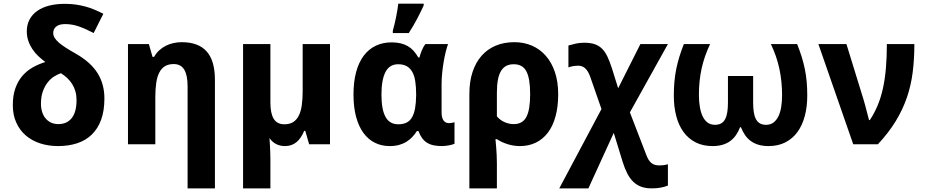

<svg xmlns="http://www.w3.org/2000/svg" viewBox="-20 -786 5040 1046"><path d="M227.1 -448.2Q207 -462.9 188.7 -480.2Q170.4 -497.6 156.5 -518.3Q142.6 -539.1 134.3 -563.2Q126 -587.4 126 -615.2Q126 -651.4 140.9 -679.4Q155.8 -707.5 182.9 -726.6Q210 -745.6 248 -755.4Q286.1 -765.1 333 -765.1Q364.7 -765.1 392.3 -761.2Q419.9 -757.3 445.1 -750.5Q470.2 -743.7 494.1 -733.6Q518.1 -723.6 543 -710.9L490.2 -606Q449.2 -627.9 411.4 -641.4Q373.5 -654.8 335 -654.8Q316.9 -654.8 304.7 -650.9Q292.5 -647 284.7 -640.1Q276.9 -633.3 273.4 -624.5Q270 -615.7 270 -606Q270 -592.8 277.6 -580.1Q285.2 -567.4 300.5 -554Q315.9 -540.5 338.9 -525.9Q361.8 -511.2 392.1 -494.1Q473.1 -448.2 511 -388.2Q548.8 -328.1 548.8 -250Q548.8 -182.6 531 -133.8Q513.2 -85 480.2 -53Q447.3 -21 400.6 -5.6Q354 9.8 296.9 9.8Q243.2 9.8 198 -5.1Q152.8 -20 119.9 -48.6Q86.9 -77.1 68.4 -118.7Q49.8 -160.2 49.8 -213.9Q49.8 -265.6 63.5 -304.4Q77.1 -343.3 100.8 -371.3Q124.5 -399.4 157 -418Q189.5 -436.5 227.1 -448.2ZM397 -240.2Q397 -266.1 390.9 -287.8Q384.8 -309.6 373.5 -327.6Q362.3 -345.7 346.7 -360.4Q331.1 -375 312 -387.2Q294.4 -381.3 275.1 -369.4Q255.9 -357.4 240 -337.4Q224.1 -317.4 213.6 -288.6Q203.1 -259.8 203.1 -220.2Q203.1 -196.8 209.5 -176.5Q215.8 -156.2 228 -141.4Q240.2 -126.5 257.8 -118.2Q275.4 -109.9 297.9 -109.9Q345.2 -109.9 371.1 -143.1Q397 -176.3 397 -240.2Z M1002 240.2V-315.9Q1002 -376.5 983.6 -406.7Q965.3 -437 926.3 -437Q897.9 -437 878.7 -425.3Q859.4 -413.6 847.7 -390.6Q835.9 -367.7 831.1 -334Q826.2 -300.3 826.2 -256.8V0H677.2V-545.9H791L811 -476.1H819.3Q831.1 -496.6 847.4 -511.7Q863.8 -526.9 883.3 -536.6Q902.8 -546.4 924.8 -551.3Q946.8 -556.2 970.2 -556.2Q1061 -556.2 1106 -505.6Q1150.9 -455.1 1150.9 -351.1V240.2Z M1453.1 -227.1Q1453.1 -168 1471.4 -138.4Q1489.7 -108.9 1529.3 -108.9Q1557.6 -108.9 1576.7 -120.6Q1595.7 -132.3 1607.4 -155.3Q1619.1 -178.2 1624 -211.9Q1628.9 -245.6 1628.9 -289.1V-545.9H1777.8V0H1664.1L1643.1 -73.2H1637.2Q1620.1 -31.7 1594.5 -11Q1568.8 9.8 1532.2 9.8Q1505.9 9.8 1483.9 -1.5Q1461.9 -12.7 1448.2 -34.2Q1449.2 -13.7 1450.7 7.3Q1451.7 25.4 1452.4 45.9Q1453.1 66.4 1453.1 84V240.2H1304.2V-545.9H1453.1Z M2149.9 -108.9Q2176.8 -108.9 2195.1 -118.2Q2213.4 -127.4 2224.6 -146.7Q2235.8 -166 2241.2 -195.6Q2246.6 -225.1 2247.1 -266.1V-272Q2247.1 -311.5 2242.4 -342.3Q2237.8 -373 2226.3 -393.8Q2214.8 -414.6 2196 -425.3Q2177.2 -436 2148.9 -436Q2102.1 -436 2080.1 -393.8Q2058.1 -351.6 2058.1 -270Q2058.1 -189.5 2080.3 -149.2Q2102.5 -108.9 2149.9 -108.9ZM2103 9.8Q2058.6 9.8 2022.2 -8.3Q1985.8 -26.4 1960 -61.8Q1934.1 -97.2 1919.9 -149.7Q1905.8 -202.1 1905.8 -271Q1905.8 -340.8 1920.2 -393.8Q1934.6 -446.8 1961.7 -482.7Q1988.8 -518.6 2027.3 -536.9Q2065.9 -555.2 2113.8 -555.2Q2140.6 -555.2 2162.4 -550Q2184.1 -544.9 2201.7 -534.7Q2219.2 -524.4 2233.2 -509Q2247.1 -493.7 2258.8 -473.1H2265.1Q2269.5 -490.2 2277.6 -510.5Q2285.6 -530.8 2297.9 -545.9H2420.9Q2415 -529.8 2408.9 -505.9Q2402.8 -481.9 2397.7 -452.9Q2392.6 -423.8 2389.2 -391.1Q2385.7 -358.4 2385.7 -325.2V-172.9Q2385.7 -156.2 2389.2 -145Q2392.6 -133.8 2398.2 -127.2Q2403.8 -120.6 2411.1 -117.9Q2418.5 -115.2 2426.8 -115.2Q2433.6 -115.2 2442.9 -116.9Q2452.1 -118.7 2456.1 -120.1V-2.9Q2452.1 -1 2444.3 1.5Q2436.5 3.9 2427 5.6Q2417.5 7.3 2407.5 8.5Q2397.5 9.8 2389.2 9.8Q2363.8 9.8 2343.8 5.9Q2323.7 2 2307.9 -7.6Q2292 -17.1 2280.3 -32.7Q2268.6 -48.3 2259.8 -71.8H2251Q2240.7 -55.2 2226.8 -40.3Q2212.9 -25.4 2195.1 -14.2Q2177.2 -2.9 2154.5 3.4Q2131.8 9.8 2103 9.8ZM2120.1 -619.1Q2124.5 -633.8 2128.9 -652.6Q2133.3 -671.4 2137.5 -691.2Q2141.6 -710.9 2144.8 -730.5Q2147.9 -750 2149.9 -766.1H2288.1V-755.9Q2272.9 -722.7 2252.9 -684.3Q2232.9 -646 2207 -606H2120.1Z M3021 -272.9Q3021 -205.1 3006.6 -152.3Q2992.2 -99.6 2965.1 -63.7Q2938 -27.8 2899.4 -9Q2860.8 9.8 2813 9.8Q2777.8 9.8 2744.9 -0.7Q2711.9 -11.2 2687 -27.8H2679.2Q2681.2 -6.8 2683.1 15.6Q2684.6 34.7 2685.8 57.9Q2687 81.1 2687 103V240.2H2537.1V-273.9Q2537.1 -341.3 2554.4 -393.8Q2571.8 -446.3 2603.8 -482.4Q2635.7 -518.6 2680.9 -537.4Q2726.1 -556.2 2782.2 -556.2Q2834 -556.2 2877.7 -537.4Q2921.4 -518.6 2953.4 -482.2Q2985.4 -445.8 3003.2 -393.1Q3021 -340.3 3021 -272.9ZM2778.8 -436Q2755.4 -436 2738.3 -427.2Q2721.2 -418.5 2709.7 -399.7Q2698.2 -380.9 2692.6 -351.6Q2687 -322.3 2687 -280.8V-151.9Q2705.1 -130.9 2729.2 -120.4Q2753.4 -109.9 2778.8 -109.9Q2802.2 -109.9 2819.3 -119.1Q2836.4 -128.4 2847.2 -148.2Q2857.9 -168 2863 -198.7Q2868.2 -229.5 2868.2 -272.9Q2868.2 -316.4 2863 -347.4Q2857.9 -378.4 2847.2 -398.2Q2836.4 -418 2819.3 -427Q2802.2 -436 2778.8 -436Z M3162.6 -553.2Q3196.3 -553.2 3220 -545.2Q3243.7 -537.1 3260.5 -520Q3277.3 -502.9 3289.8 -476.3Q3302.2 -449.7 3314 -413.1L3347.7 -305.2L3468.8 -545.9H3618.7L3411.6 -173.8L3501 58.1Q3507.3 74.7 3514.4 85.7Q3521.5 96.7 3530.3 103.3Q3539.1 109.9 3549.6 112.5Q3560.1 115.2 3572.8 115.2Q3582.5 115.2 3593 114Q3603.5 112.8 3618.7 108.9V225.1Q3608.4 229 3598.9 231.7Q3589.4 234.4 3578.6 236.3Q3567.9 238.3 3555.9 239.3Q3543.9 240.2 3528.8 240.2Q3497.6 240.2 3473.1 231.2Q3448.7 222.2 3430.2 204.3Q3411.6 186.5 3397.7 159.7Q3383.8 132.8 3372.6 97.2L3323.7 -62L3185.5 240.2H3026.9L3256.8 -191.9L3196.8 -363.8Q3190.4 -382.8 3182.9 -395.3Q3175.3 -407.7 3166.7 -415Q3158.2 -422.4 3148.7 -425.3Q3139.2 -428.2 3128.9 -428.2Q3119.6 -428.2 3105.7 -426.3Q3091.8 -424.3 3076.7 -418.9V-538.1Q3097.2 -543.9 3117.4 -548.6Q3137.7 -553.2 3162.6 -553.2Z M4167 9.8Q4136.2 9.8 4112.3 2.7Q4088.4 -4.4 4070.1 -17.8Q4051.8 -31.2 4038.8 -50.3Q4025.9 -69.3 4016.6 -92.8H4011.7Q4002.9 -69.3 3989.7 -50.3Q3976.6 -31.2 3958.5 -17.8Q3940.4 -4.4 3916.5 2.7Q3892.6 9.8 3861.8 9.8Q3809.1 9.8 3769.5 -10.5Q3730 -30.8 3703.6 -67.1Q3677.2 -103.5 3664.1 -154.1Q3650.9 -204.6 3650.9 -265.1Q3650.9 -305.2 3654.1 -340.6Q3657.2 -376 3664.1 -409.7Q3670.9 -443.4 3681.2 -476.8Q3691.4 -510.3 3705.6 -545.9H3848.6Q3816.9 -479.5 3802.2 -412.1Q3787.6 -344.7 3787.6 -270Q3787.6 -233.4 3792.7 -203.4Q3797.9 -173.3 3808.3 -151.6Q3818.8 -129.9 3835.4 -117.9Q3852.1 -106 3875 -106Q3895.5 -106 3909.2 -114Q3922.9 -122.1 3930.9 -137.7Q3939 -153.3 3942.4 -176Q3945.8 -198.7 3945.8 -228V-372.1H4083V-228Q4083 -198.7 4086.4 -176Q4089.8 -153.3 4097.9 -137.7Q4106 -122.1 4119.6 -114Q4133.3 -106 4153.8 -106Q4176.8 -106 4193.1 -117.9Q4209.5 -129.9 4220.2 -151.4Q4231 -172.9 4235.8 -202.6Q4240.7 -232.4 4240.7 -268.1Q4240.7 -342.3 4226.1 -410.9Q4211.4 -479.5 4179.7 -545.9H4322.8Q4336.9 -510.3 4347.4 -476.8Q4357.9 -443.4 4364.7 -409.7Q4371.6 -376 4374.8 -340.6Q4377.9 -305.2 4377.9 -265.1Q4377.9 -204.6 4364.5 -154.1Q4351.1 -103.5 4324.7 -67.1Q4298.3 -30.8 4258.8 -10.5Q4219.2 9.8 4167 9.8Z M4438.5 -545.9H4591.3L4684.6 -243.2Q4688 -231.9 4692.1 -216.8Q4696.3 -201.7 4700.2 -186.3Q4704.1 -170.9 4708 -156.5Q4711.9 -142.1 4714.4 -131.8H4718.8Q4743.7 -169.4 4761.5 -212.2Q4779.3 -254.9 4790.3 -305.2Q4801.3 -355.5 4806.4 -415Q4811.5 -474.6 4811.5 -545.9H4961.4Q4961.4 -464.8 4952.4 -393.1Q4943.4 -321.3 4920.7 -254.9Q4897.9 -188.5 4859.6 -125.7Q4821.3 -63 4762.7 0H4628.4Z"/></svg>

Font: Droid Sans
Style: Bold
Weight: 700
Foundry: Ascender Corporation
Version: Version 1.00 build 112